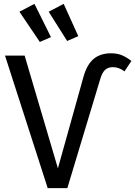

<svg xmlns="http://www.w3.org/2000/svg" viewBox="-20 -978 703 998"><path d="M6 -689H108L281 -103L414 -579Q432 -643 467 -672Q502 -701 557 -701Q590 -701 614.5 -690.5Q639 -680 663 -661L627 -607Q598 -629 567 -629Q542 -629 526.5 -615Q511 -601 501 -567L330 0H228ZM245 -785 187 -760 81 -917 159 -958ZM387 -790 329 -765 233 -917 311 -958Z"/></svg>

Font: FiraGOUPP
Style: Medium
Weight: 400
Designer: bBox Type
Foundry: bBox Type GmbH
Version: Version 1.001